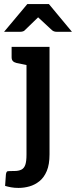

<svg xmlns="http://www.w3.org/2000/svg" viewBox="-42 -741 373 942"><path d="M49 181Q29 181 12.5 178Q-4 175 -17 171L-13 115Q-11 100 -4 99Q3 98 28 98Q49 98 62.5 91.5Q76 85 82 68Q88 51 88 18V-511H201V16Q201 66 187.5 98Q174 130 151.5 148Q129 166 102.5 173.5Q76 181 49 181ZM115 -511 103 -419 39 -432Q27 -435 21 -441.5Q15 -448 15 -460V-511ZM-22 -585 92 -721H198L311 -585H236Q222 -585 213 -593L145 -656L80 -593Q77 -589 70.5 -587Q64 -585 57 -585Z"/></svg>

Font: Aleo SemiBold
Style: Regular
Weight: 600
Designer: Alessio Laiso
Foundry: Alessio Laiso
Version: Version 2.001;gftools[0.9.29]